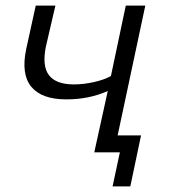

<svg xmlns="http://www.w3.org/2000/svg" viewBox="-20 -541 602 682"><path d="M496.1 -521 397.9 -60.1H481L442.9 121.1H379.9L405.8 0H314.9L362.8 -217.8Q296.4 -188 215.8 -188Q127.9 -188 91.1 -232.9Q54.2 -277.8 73.2 -367.2L106.9 -521H176.8L143.1 -376Q128.9 -306.2 154.1 -273.7Q179.2 -241.2 242.2 -241.2Q277.3 -241.2 314 -249.5Q350.6 -257.8 374 -271L426.8 -521Z"/></svg>

Font: Rawline
Style: Italic
Weight: 400
Italic angle: -12°
Designer: Matt McInerney, Pablo Impallari, Rodrigo Fuenzalida
Foundry: Matt McInerney, Pablo Impallari, Rodrigo Fuenzalida
Version: Version 4.020;PS 004.020;hotconv 1.0.88;makeotf.lib2.5.64775